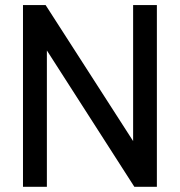

<svg xmlns="http://www.w3.org/2000/svg" viewBox="-20 -720 703 750"><path d="M500 -700.2H592.8V9.8H504.9L163.1 -522.9V9.8H69.8V-700.2H158.2L500 -168.9Z"/></svg>

Font: D-DIN-PRO Medium
Style: Regular
Weight: 500
Designer: datto
Foundry: CyberFei
Version: Version 1.000;hotconv 1.0.109;makeotfexe 2.5.65596